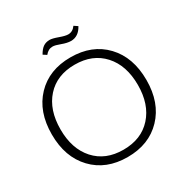

<svg xmlns="http://www.w3.org/2000/svg" viewBox="-202 -1068 1198 1241"><g transform="rotate(-30 397.0 -447.5)"><path d="M397 7.8Q236.8 7.8 140.4 -93.5Q43.9 -194.8 43.9 -363.8Q43.9 -533.7 140.4 -634.8Q236.8 -735.8 397 -735.8Q557.6 -735.8 653.8 -634.5Q750 -533.2 750 -363.8Q750 -194.3 653.3 -93.3Q556.6 7.8 397 7.8ZM108.9 -363.8Q108.9 -218.8 186.3 -132.8Q263.7 -46.9 397 -46.9Q530.8 -46.9 608.4 -133.1Q686 -219.2 686 -363.8Q686 -509.3 608.2 -595.2Q530.3 -681.2 397 -681.2Q263.2 -681.2 186 -595.2Q108.9 -509.3 108.9 -363.8ZM250 -840.8Q268.6 -873.5 288.6 -887.2Q308.6 -900.9 336.9 -900.9Q356.9 -900.9 397.9 -886Q439 -871.1 460 -871.1Q493.7 -871.1 516.1 -902.8L543 -884.8Q511.2 -825.2 454.1 -825.2Q425.3 -825.7 387.9 -839.8Q350.6 -854 332 -854Q298.8 -854 275.9 -824.2Z"/></g></svg>

Font: Lumene Sans Light
Style: Regular
Weight: 300
Designer: Deni Anggara
Version: Version 1.003;Glyphs 3.1.2 (3151)